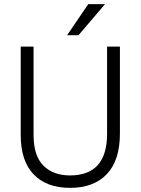

<svg xmlns="http://www.w3.org/2000/svg" viewBox="-20 -899 679 927"><path d="M559 -255Q559 -125 496 -58.5Q433 8 318 8Q205 8 142.5 -57Q80 -122 80 -247V-674H142V-248Q142 -147 189.5 -99.5Q237 -52 318 -52Q497 -52 497 -253V-674H559ZM359 -729H304L406 -879H487Z"/></svg>

Font: Hind Siliguri Light
Style: Regular
Weight: 300
Designer: Jyotish Sonowal
Foundry: Indian Type Foundry
Version: Version 1.001;PS 1.0;hotconv 1.0.86;makeotf.lib2.5.63406; tt